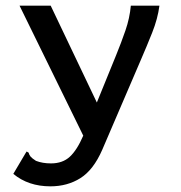

<svg xmlns="http://www.w3.org/2000/svg" viewBox="-20 -483 640 678"><path d="M158 175Q80 175 27 131L69 60L74 52L81 56Q83 64 88 70Q93 76 107 85Q130 94 160 94Q201 94 226.5 70.5Q252 47 274 -4L49 -463H159L322 -121L390 -288Q408 -332 423 -375.5Q438 -419 442 -463H543Q537 -417 517.5 -368Q498 -319 478 -273L341 46Q310 117 264 146Q218 175 158 175Z"/></svg>

Font: Inconsolata Expanded SemiBold
Style: Regular
Weight: 600
Width: 7
Monospace: yes
Designer: Raph Levien, Cyreal, Brenton Simpson
Foundry: Raph Levien, Cyreal, Google
Version: Version 3.001; ttfautohint (v1.8.2.53-6de2)